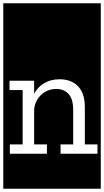

<svg xmlns="http://www.w3.org/2000/svg" viewBox="-32 -937 634 1170"><path d="M562 0V-57H485V-285Q485 -329 473.5 -361Q462 -393 441.5 -413.5Q421 -434 393 -444Q365 -454 332 -454Q278 -454 238.5 -431Q199 -408 176 -366V-445H26V-388H106V-57H28V0H254V-57H176V-265Q177 -290 187 -313.5Q197 -337 214.5 -355Q232 -373 256.5 -384Q281 -395 311 -395Q356 -395 385 -365.5Q414 -336 414 -264V-57H337V0ZM-12 -917H582V213H-12Z"/></svg>

Font: Zilla Slab Regular Highlight
Style: Regular
Weight: 410
Designer: Typotheque Type Foundry
Foundry: Typotheque type foundry
Version: Version 1.0; 2017